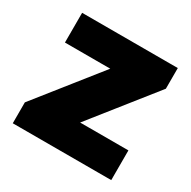

<svg xmlns="http://www.w3.org/2000/svg" viewBox="-117 -601 714 716"><g transform="rotate(30 240.5 -243.0)"><path d="M23 -90 267 -397H453L209 -90ZM23 0V-90L132 -128H447V0ZM41 -358V-486H453V-397L345 -358Z"/></g></svg>

Font: Outfit-Bold
Style: Bold
Weight: 700
Designer: Rodrigo Fuenzalida
Foundry: fragTYPE
Version: Version 1.000